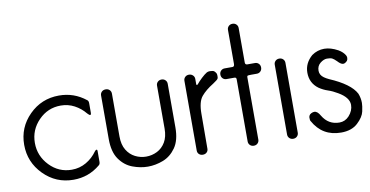

<svg xmlns="http://www.w3.org/2000/svg" viewBox="-72 -925 2184 1132"><g transform="rotate(-10 1020.0 -358.5)"><path d="M287 13Q182 13 108.5 -61.5Q35 -136 35 -240Q35 -344 108.5 -417.5Q182 -491 287 -491Q377 -491 447 -435Q455 -430 455 -415V-360Q455 -346 449 -346Q444 -346 433 -358Q406 -391 368.5 -411Q331 -431 287 -431Q209 -431 154 -374.5Q99 -318 99 -240Q99 -162 154 -104.5Q209 -47 287 -47Q334 -47 373.5 -70Q413 -93 439 -130Q445 -138 450 -138Q451 -138 453 -137Q455 -136 455 -127V-65Q455 -50 446 -44Q377 13 287 13Z M732 13Q687 13 640.5 -4.5Q594 -22 563 -66Q532 -110 532 -187V-448Q532 -461 541 -470Q550 -479 565 -479Q579 -479 588 -470Q597 -461 597 -448V-191Q597 -142 616.5 -110Q636 -78 667 -62.5Q698 -47 732 -47Q767 -47 798 -62.5Q829 -78 848 -110Q867 -142 867 -191V-448Q867 -461 876 -470Q885 -479 899 -479Q913 -479 922 -470Q931 -461 931 -448V-187Q931 -110 900 -66Q869 -22 823.5 -4.5Q778 13 732 13Z M1063 0Q1049 0 1040 -8.5Q1031 -17 1031 -30V-448Q1031 -461 1040 -470Q1049 -479 1063 -479Q1077 -479 1086.5 -470Q1096 -461 1096 -448V-417Q1096 -411 1099 -411Q1102 -411 1105 -414Q1117 -429 1136 -447Q1155 -465 1170 -474Q1178 -478 1188 -478Q1193 -478 1204 -476.5Q1215 -475 1223 -462Q1223 -461 1224 -461Q1228 -456 1228 -443Q1228 -441 1227.5 -433Q1227 -425 1216 -417Q1205 -409 1195 -402Q1149 -374 1122.5 -342.5Q1096 -311 1096 -239L1095 -30Q1095 -17 1086 -8.5Q1077 0 1063 0Z M1368 0Q1354 0 1345 -9Q1336 -18 1336 -31V-403Q1336 -415 1325 -415H1277Q1264 -415 1255 -424Q1246 -433 1246 -447Q1246 -461 1255 -470Q1264 -479 1277 -479H1324Q1336 -479 1336 -495V-699Q1336 -712 1345 -721Q1354 -730 1368 -730Q1382 -730 1391 -721Q1400 -712 1400 -699V-492Q1400 -480 1412 -479H1459Q1472 -479 1481 -470Q1490 -461 1490 -447Q1490 -433 1481 -424Q1472 -415 1459 -415H1426Q1406 -415 1403 -413Q1400 -411 1400 -404V-31Q1400 -18 1391 -9Q1382 0 1368 0Z M1604 0Q1590 0 1581 -9Q1572 -18 1572 -31V-449Q1572 -462 1581 -471Q1590 -480 1604 -480Q1618 -480 1627 -471Q1636 -462 1636 -449V-31Q1636 -18 1627 -9Q1618 0 1604 0Z M1889 13Q1776 13 1722 -86Q1719 -89 1719 -107Q1719 -112 1722.5 -119Q1726 -126 1735.5 -130.5Q1745 -135 1753 -135Q1772 -135 1788 -106Q1823 -47 1889 -47Q1923 -47 1947 -73Q1974 -103 1974 -138Q1974 -182 1912 -218Q1882 -236 1854.5 -245Q1827 -254 1802 -271Q1753 -307 1753 -369Q1753 -426 1800 -467Q1834 -491 1875 -491Q1913 -491 1957 -467Q1984 -451 1996 -430Q2000 -423 2000 -415Q2000 -412 1998.5 -405Q1997 -398 1988 -391Q1979 -384 1971 -384Q1957 -384 1937 -406Q1922 -421 1912 -426Q1902 -431 1881 -431Q1862 -431 1841 -414.5Q1820 -398 1820 -369Q1820 -343 1844 -326Q1855 -318 1872 -310Q1996 -257 2028 -195Q2039 -167 2039 -138Q2039 -121 2032 -88Q2025 -55 1988.5 -21Q1952 13 1889 13Z"/></g></svg>

Font: Gardens CM
Style: Regular
Weight: 400
Designer: Created by: Aleksander Shevchuk, 2010. Modifed by: Daren Olsen, 2020.
Foundry: High-Logic / FontCreator v.13.0.0 build 2663 (64-bit)
Version: Version 3.003 Ukrainian, initial release